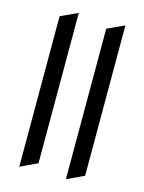

<svg xmlns="http://www.w3.org/2000/svg" viewBox="-135 -801 812 1080"><g transform="rotate(15 271.5 -261.0)"><path d="M86.5 200.5V-676L186 -722V153.5ZM358 200.5V-676L457.5 -722V153.5Z"/></g></svg>

Font: Overpass Medium
Style: Regular
Weight: 500
Designer: Delve Withrington, Dave Bailey, Thomas Jockin
Foundry: Delve Fonts LLC
Version: Version 4.000